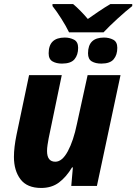

<svg xmlns="http://www.w3.org/2000/svg" viewBox="-20 -921 675 951"><path d="M184 10Q236 10 272 -17Q308 -44 337 -92H341L333 0H460L577 -549H414L361 -307Q344 -224 316 -172Q288 -120 254 -120Q213 -120 213 -173Q213 -187 215.5 -203.5Q218 -220 221 -236L286 -549H124L62 -254Q49 -191 49 -144Q49 -76 81.5 -33Q114 10 184 10ZM322 -761H493Q520 -790 561.5 -828Q603 -866 635 -891V-901H527Q498 -884 470 -865Q442 -846 415 -827Q401 -844 379.5 -866Q358 -888 342 -901H240V-891Q260 -866 283.5 -829Q307 -792 322 -761ZM482 -606Q525 -606 543 -627.5Q561 -649 561 -684Q561 -714 540.5 -724.5Q520 -735 495 -735Q416 -735 416 -657Q416 -628 434.5 -617Q453 -606 482 -606ZM287 -606Q331 -606 349 -627.5Q367 -649 367 -684Q367 -714 346.5 -724.5Q326 -735 301 -735Q221 -735 221 -657Q221 -628 240 -617Q259 -606 287 -606Z"/></svg>

Font: Noto Sans Display Extra
Style: Italic
Weight: 800
Italic angle: -12°
Designer: Monotype Design Team
Foundry: Monotype Imaging Inc.
Version: Version 1.900